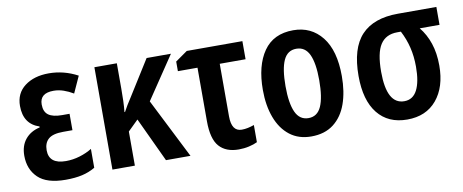

<svg xmlns="http://www.w3.org/2000/svg" viewBox="-55 -772 2419 1003"><g transform="rotate(-10 1155.0 -271.0)"><path d="M305 -326V-239H256Q201 -239 177.5 -218.5Q154 -198 154 -159Q154 -86 244 -86Q281 -86 317.5 -97Q354 -108 383 -126V-26Q351 -7 313.5 1.5Q276 10 226 10Q126 10 80 -34.5Q34 -79 34 -151Q34 -204 62 -238Q90 -272 139 -283V-288Q57 -315 57 -411Q57 -478 106.5 -515.5Q156 -553 234 -553Q314 -553 387 -514L347 -426Q322 -441 296 -450Q270 -459 243 -459Q170 -459 170 -399Q170 -360 193.5 -343Q217 -326 265 -326Z M881 -543 729 -317 889 0H759L649 -235L594 -181V0H475V-543H594V-408Q594 -375 593 -343.5Q592 -312 589 -285H592Q601 -302 611 -318.5Q621 -335 631 -350L752 -543Z M1260 -543V-447H1123V-168Q1123 -88 1177 -88Q1193 -88 1209.5 -91.5Q1226 -95 1243 -101V-10Q1225 -1 1198.5 5Q1172 11 1144 11Q1076 11 1040.5 -29Q1005 -69 1005 -163V-447H901V-498L965 -543Z M1740 -273Q1740 -190 1717.5 -126.5Q1695 -63 1648 -26.5Q1601 10 1529 10Q1462 10 1415.5 -26Q1369 -62 1345 -126Q1321 -190 1321 -273Q1321 -402 1373.5 -477.5Q1426 -553 1531 -553Q1626 -553 1683 -481Q1740 -409 1740 -273ZM1441 -272Q1441 -181 1462.5 -134Q1484 -87 1531 -87Q1578 -87 1599 -134Q1620 -181 1620 -273Q1620 -363 1598.5 -409Q1577 -455 1530 -455Q1483 -455 1462 -409Q1441 -363 1441 -272Z M2251 -239Q2251 -125 2194.5 -57.5Q2138 10 2038 10Q1937 10 1881.5 -59.5Q1826 -129 1826 -258Q1826 -405 1891 -474Q1956 -543 2085 -543H2289V-448H2184Q2216 -409 2233.5 -357Q2251 -305 2251 -239ZM1946 -259Q1946 -87 2039 -87Q2085 -87 2107.5 -130.5Q2130 -174 2130 -254Q2130 -309 2118.5 -356.5Q2107 -404 2084 -448H2065Q2004 -448 1975 -403.5Q1946 -359 1946 -259Z"/></g></svg>

Font: Avrile Sans Condensed SemiBold
Style: Regular
Weight: 600
Width: 3
Designer: Monotype Design Team
Foundry: Monotype Imaging Inc.
Version: Version 2.001;September 10, 2019;FontCreator 11.5.0.2425 64-